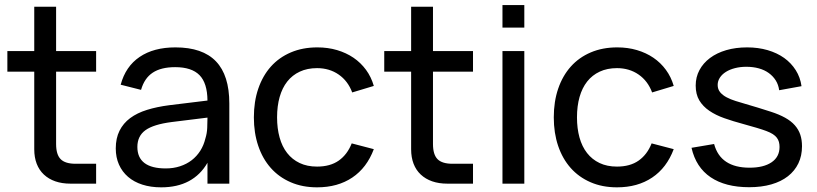

<svg xmlns="http://www.w3.org/2000/svg" viewBox="-20 -748 3327 782"><path d="M10 -540H119.5V-720.5H208.5V-540H371.5V-456H208.5V-161.5Q208.5 -118.5 227 -99.8Q245.5 -81 288 -81H371.5V0H267Q232.5 0 205.2 -9.5Q178 -19 158.8 -37Q139.5 -55 129.5 -81Q119.5 -107 119.5 -140V-456H10Z M694.5 -555Q805 -555 859.5 -498.2Q914 -441.5 914 -326.5V0H825V-85Q796.5 -35.5 749.2 -10.2Q702 15 636.5 15Q594 15 559.8 4Q525.5 -7 501.5 -27.8Q477.5 -48.5 464.5 -77.8Q451.5 -107 451.5 -143.5Q451.5 -185 466.8 -215.5Q482 -246 510.2 -267Q538.5 -288 578.8 -300.5Q619 -313 669.5 -319.5L825 -338.5Q824.5 -409.5 792.5 -442Q760.5 -474.5 693.5 -474.5Q636 -474.5 602 -452Q568 -429.5 554.5 -382L471.5 -403Q491.5 -477.5 548.8 -516.2Q606 -555 694.5 -555ZM679.5 -251Q605.5 -241.5 572.5 -217.8Q539.5 -194 539.5 -149.5Q539.5 -106 568.5 -84Q597.5 -62 655 -62Q686.5 -62 713.2 -70.8Q740 -79.5 760.8 -95.5Q781.5 -111.5 795.8 -134Q810 -156.5 816.5 -184Q823 -204.5 824 -227Q825 -249.5 825 -267.5V-269Z M1271.5 15Q1211.5 15 1163.8 -5.8Q1116 -26.5 1082.8 -64Q1049.5 -101.5 1031.8 -154Q1014 -206.5 1014 -270Q1014 -334.5 1032 -387Q1050 -439.5 1083.2 -476.8Q1116.5 -514 1164.5 -534.5Q1212.5 -555 1272.5 -555Q1315.5 -555 1352.8 -544Q1390 -533 1419.8 -512.8Q1449.5 -492.5 1470.8 -463.5Q1492 -434.5 1502.5 -398L1414.5 -371.5Q1397 -418.5 1359.2 -444.5Q1321.5 -470.5 1271.5 -470.5Q1231.5 -470.5 1201 -456.2Q1170.5 -442 1150 -416Q1129.5 -390 1119 -353Q1108.5 -316 1108.5 -270Q1108.5 -225 1118.8 -188Q1129 -151 1149.5 -124.8Q1170 -98.5 1200.5 -84Q1231 -69.5 1271.5 -69.5Q1325 -69.5 1359.8 -94Q1394.5 -118.5 1412.5 -164L1502.5 -140.5Q1474 -64.5 1414.8 -24.8Q1355.5 15 1271.5 15Z M1545 -540H1654.5V-720.5H1743.5V-540H1906.5V-456H1743.5V-161.5Q1743.5 -118.5 1762 -99.8Q1780.5 -81 1823 -81H1906.5V0H1802Q1767.5 0 1740.2 -9.5Q1713 -19 1693.8 -37Q1674.5 -55 1664.5 -81Q1654.5 -107 1654.5 -140V-456H1545Z M2026.5 -635.5V-727.5H2115.5V-635.5ZM2026.5 0V-540H2115.5V0Z M2493 15Q2433 15 2385.2 -5.8Q2337.5 -26.5 2304.2 -64Q2271 -101.5 2253.2 -154Q2235.5 -206.5 2235.5 -270Q2235.5 -334.5 2253.5 -387Q2271.5 -439.5 2304.8 -476.8Q2338 -514 2386 -534.5Q2434 -555 2494 -555Q2537 -555 2574.2 -544Q2611.5 -533 2641.2 -512.8Q2671 -492.5 2692.2 -463.5Q2713.5 -434.5 2724 -398L2636 -371.5Q2618.5 -418.5 2580.8 -444.5Q2543 -470.5 2493 -470.5Q2453 -470.5 2422.5 -456.2Q2392 -442 2371.5 -416Q2351 -390 2340.5 -353Q2330 -316 2330 -270Q2330 -225 2340.2 -188Q2350.5 -151 2371 -124.8Q2391.5 -98.5 2422 -84Q2452.5 -69.5 2493 -69.5Q2546.5 -69.5 2581.2 -94Q2616 -118.5 2634 -164L2724 -140.5Q2695.5 -64.5 2636.2 -24.8Q2577 15 2493 15Z M3031.5 14.5Q2934.5 14.5 2874.5 -26Q2814.5 -66.5 2796.5 -146L2888.5 -161.5Q2901.5 -113 2937.8 -89Q2974 -65 3033 -65Q3090 -65 3122.5 -87Q3155 -109 3155 -149.5Q3155 -160.5 3152.5 -169.8Q3150 -179 3144 -187Q3138 -195 3127.5 -201.8Q3117 -208.5 3101 -214.5Q3086.5 -220 3062.5 -227.2Q3038.5 -234.5 3007 -243Q2966 -254 2930.5 -266.5Q2895 -279 2869 -296.8Q2843 -314.5 2828.2 -339.2Q2813.5 -364 2813.5 -399.5Q2813.5 -434 2828.8 -462.5Q2844 -491 2871.8 -511.8Q2899.5 -532.5 2938 -543.8Q2976.5 -555 3023 -555Q3068 -555 3106.5 -543.8Q3145 -532.5 3173.8 -512Q3202.5 -491.5 3221 -462.2Q3239.5 -433 3244.5 -397L3153.5 -380.5Q3150.5 -403 3139.5 -420.5Q3128.5 -438 3111.2 -450.5Q3094 -463 3070.8 -469.5Q3047.5 -476 3019.5 -476Q2995 -476 2973.5 -470.5Q2952 -465 2936.5 -455.2Q2921 -445.5 2912 -431.8Q2903 -418 2903 -402Q2903 -384.5 2913.2 -372.2Q2923.5 -360 2939.8 -351.5Q2956 -343 2975.8 -336.8Q2995.5 -330.5 3015 -325Q3039.5 -318 3066.2 -309.8Q3093 -301.5 3119.5 -293Q3153.5 -282 3177.8 -268.5Q3202 -255 3217.2 -237.8Q3232.5 -220.5 3239.5 -199.5Q3246.5 -178.5 3246.5 -152.5Q3246.5 -113.5 3231.8 -82.8Q3217 -52 3189.2 -30.2Q3161.5 -8.5 3121.5 3Q3081.5 14.5 3031.5 14.5Z"/></svg>

Font: Vela Sans Med
Style: Regular
Weight: 500
Designer: Principal design: Mikhail Sharanda - project Manrope.
Design modification: Ravid Balaliev
Foundry: Mikhail Sharanda
Version: Version 1.001